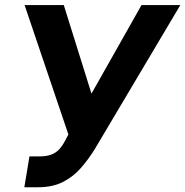

<svg xmlns="http://www.w3.org/2000/svg" viewBox="-20 -748 750 777"><path d="M78.5 9.8 99.2 -115H138.7Q168 -115 187.3 -122.3Q206.6 -129.6 219.9 -144Q233.1 -158.5 244.1 -179.9L256.8 -203.7L79.5 -727.5H238.1L350.2 -369.1L552.7 -727.5H709.8L362.5 -142.8Q337.3 -102.4 306.9 -67.7Q276.5 -32.9 234.6 -11.6Q192.8 9.8 133 9.8Z"/></svg>

Font: Inter Tight
Style: Italic
Weight: 400
Italic angle: -9.39999°
Designer: Rasmus Andersson
Foundry: rsms
Version: Version 3.002